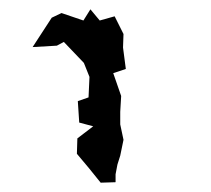

<svg xmlns="http://www.w3.org/2000/svg" viewBox="-20 -723 452 412"><path d="M117 -633 160 -588 172 -558 170 -514 147 -506 150 -460 180 -452 146 -426 145 -393 171 -362 196 -331 228 -332V-349L232 -370L238 -389L245 -423L238 -456V-483L240 -517L223 -566L250 -575L244 -621L245 -650L226 -688L194 -679L174 -703L159 -679L112 -695L91 -685L50 -622L102 -625Z"/></svg>

Font: チョークS
Style: Regular
Weight: 400
Designer: [Stick] Fontworks Inc.
Foundry: [Stick] Fontworks Inc.
Version: Version 1.200;FEAKit 1.0